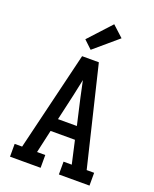

<svg xmlns="http://www.w3.org/2000/svg" viewBox="-176 -1086 953 1185"><g transform="rotate(20 300.0 -494.0)"><path d="M39 0V-84H88L245 -735H355L512 -84H561V0H360V-84H414L380 -235H220L186 -84H240V0ZM238 -319H362L323 -490Q317 -517 311.5 -544Q306 -571 300 -598Q294 -571 288.5 -544Q283 -517 277 -490ZM281 -790 228 -840 364 -988 436 -922Z"/></g></svg>

Font: Iosevka Slab Medium Extended
Style: Regular
Weight: 500
Width: 7
Monospace: yes
Designer: Belleve Invis
Foundry: Belleve Invis
Version: Version 11.1.1; ttfautohint (v1.8.3)